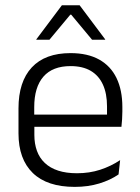

<svg xmlns="http://www.w3.org/2000/svg" viewBox="-20 -702 532 732"><path d="M265 10.5Q159.5 10.5 105 -42.5Q50.5 -95.5 50.5 -193.5V-288.5Q50.5 -390.5 101.2 -445Q152 -499.5 249 -499.5Q314 -499.5 358 -475Q402 -450.5 424.2 -404.5Q446.5 -358.5 446.5 -294V-276.5Q446.5 -262 445.5 -247.5Q444.5 -233 443 -218.5H387Q388 -240.5 388 -260.2Q388 -280 388 -296.5Q388 -345.5 372.2 -379.8Q356.5 -414 325.8 -432Q295 -450 249 -450Q180.5 -450 145.5 -409.8Q110.5 -369.5 110.5 -293.5V-246L111 -238V-187.5Q111 -154 120.8 -127Q130.5 -100 150.8 -80.8Q171 -61.5 201.8 -51.5Q232.5 -41.5 273.5 -41.5Q321 -41.5 361.8 -54.8Q402.5 -68 438 -91.5L432 -37Q401 -15.5 358.5 -2.5Q316 10.5 265 10.5ZM429.5 -218.5H82V-265H429.5ZM118.5 -552 216 -682H283.5L381 -552V-550.5H331L251.5 -646H248L168.5 -550.5H118.5Z"/></svg>

Font: Anek Kannada Medium Light
Style: Regular
Weight: 300
Version: Version 1.003